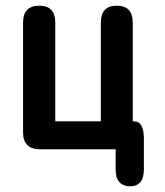

<svg xmlns="http://www.w3.org/2000/svg" viewBox="-20 -524 579 674"><path d="M436 130Q413 130 399.5 115.5Q386 101 386 73V0H121Q61 0 61 -59V-445Q61 -504 118 -504Q174 -504 174 -445V-98H334V-445Q334 -504 390 -504Q446 -504 446 -445V-98H451Q468 -98 476.5 -82.5Q485 -67 485 -39V71Q485 130 436 130Z"/></svg>

Font: Zen Maru Gothic
Style: Bold
Weight: 700
Designer: Yoshimichi Ohira
Foundry: Positype
Version: Version 1.001